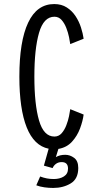

<svg xmlns="http://www.w3.org/2000/svg" viewBox="-20 -726 490 947"><path d="M242.5 201Q221 201 199.2 198Q177.5 195 159 188L178 144.5Q195.5 151 211.2 154Q227 157 245.5 157Q275 157 295.2 144.2Q315.5 131.5 315.5 105.5Q315.5 73.5 284 73.5Q268 73.5 256.5 81.8Q245 90 239.5 103L196.5 91L220 7.5Q148 -7 111.8 -97.5Q75.5 -188 75.5 -348Q75.5 -522.5 118.8 -614.2Q162 -706 247.5 -706Q283.5 -706 309.5 -689.2Q335.5 -672.5 352.8 -646.2Q370 -620 379.5 -590.2Q389 -560.5 392.5 -535L326.5 -508.5Q325 -520.5 320.5 -542.8Q316 -565 307 -588.2Q298 -611.5 283.8 -627.5Q269.5 -643.5 248.5 -643.5Q195.5 -643.5 172.5 -564Q149.5 -484.5 149.5 -348Q149.5 -211.5 172.5 -132Q195.5 -52.5 248.5 -52.5Q269.5 -52.5 283.8 -68.5Q298 -84.5 307 -107.8Q316 -131 320.5 -153.2Q325 -175.5 326.5 -187.5L392.5 -161Q388.5 -129.5 374.8 -92.5Q361 -55.5 335 -27Q309 1.5 268 8.5L255.5 49Q274.5 37.5 302 37.5Q325 37.5 345.5 52.5Q366 67.5 366 102.5Q366 156 329 178.5Q292 201 242.5 201Z"/></svg>

Font: Trispace Condensed Light
Style: Regular
Weight: 300
Width: 3
Designer: Tyler Finck
Foundry: Etcetera Type Company
Version: Version 1.210; ttfautohint (v1.8.3)